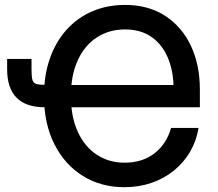

<svg xmlns="http://www.w3.org/2000/svg" viewBox="-20 -758 893 788"><path d="M490.2 10.3Q395 10.3 320.6 -35.6Q246.1 -81.5 203.4 -165.8Q160.6 -250 160.6 -364.3Q160.6 -449.7 184.8 -518.3Q209 -586.9 253.2 -636Q297.4 -685.1 358.4 -711.4Q419.4 -737.8 493.2 -737.8Q588.4 -737.8 657.2 -693.4Q726.1 -648.9 763.2 -570.6Q800.3 -492.2 800.3 -390.6V-317.9H240.2V-409.2H721.7L692.4 -394Q692.4 -463.4 669.9 -518.6Q647.5 -573.7 603 -605.5Q558.6 -637.2 493.2 -637.2Q428.2 -637.2 377.9 -604.7Q327.6 -572.3 299.3 -511Q271 -449.7 271 -364.3Q271 -277.8 299.6 -216.3Q328.1 -154.8 377.9 -122.6Q427.7 -90.3 491.2 -90.3Q528.3 -90.3 559.1 -100.1Q589.8 -109.9 614.3 -128.9Q638.7 -147.9 655.8 -174.1Q672.9 -200.2 682.1 -232.9H794.9Q786.1 -179.2 759.8 -134.5Q733.4 -89.8 693.1 -57.4Q652.8 -24.9 601.3 -7.3Q549.8 10.3 490.2 10.3ZM9.3 -516.1H109.4V-473.6Q109.4 -443.8 113 -430.4Q116.7 -417 129.4 -413.3Q142.1 -409.7 168.5 -409.7H198.2V-317.9H162.6Q86.4 -317.9 47.9 -357.2Q9.3 -396.5 9.3 -473.1Z"/></svg>

Font: Inter 20pt Medium
Style: Regular
Weight: 500
Version: Version 4.001;git-66647c0bb